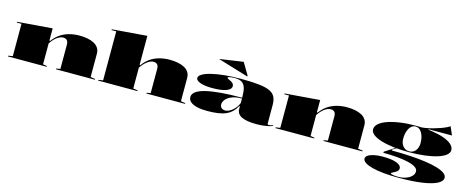

<svg xmlns="http://www.w3.org/2000/svg" viewBox="-45 -1544 6197 2557"><g transform="rotate(15 3054.0 -265.0)"><path d="M1226 -10V0H688V-10L744 -20V-352Q744 -395 726 -414Q708 -433 673 -433Q653 -433 631.5 -424.5Q610 -416 588 -400Q566 -384 545 -360.5Q524 -337 505 -308V-20L561 -10V0H26V-10L88 -20V-466H24V-477L505 -515V-350L514 -342Q554 -399 608 -437.5Q662 -476 730 -495.5Q798 -515 879 -515Q938 -515 989 -505Q1040 -495 1078.5 -474.5Q1117 -454 1139 -420.5Q1161 -387 1161 -340V-20Z M2468 -10V0H1935V-10L1989 -20V-352Q1989 -395 1971 -414Q1953 -433 1917 -433Q1896 -433 1873.5 -423Q1851 -413 1828.5 -395.5Q1806 -378 1786 -355.5Q1766 -333 1749 -308V-20L1812 -10V0H1270V-10L1333 -20V-696H1268V-707L1749 -745V-350L1759 -342Q1798 -399 1851.5 -437.5Q1905 -476 1973.5 -495.5Q2042 -515 2124 -515Q2182 -515 2233 -505Q2284 -495 2323 -474.5Q2362 -454 2384 -420.5Q2406 -387 2406 -340V-20Z M3103 -515Q3254 -515 3351 -504Q3448 -493 3502 -467.5Q3556 -442 3577.5 -398Q3599 -354 3599 -288V-35Q3599 -26 3604 -21Q3609 -16 3618 -16Q3629 -16 3643.5 -20Q3658 -24 3676 -30V-20Q3655 -10 3620 -2Q3585 6 3542.5 10.5Q3500 15 3457 15Q3318 15 3250 -18.5Q3182 -52 3182 -120Q3182 -129 3182 -133.5Q3182 -138 3182 -143Q3182 -148 3182 -154L3174 -161Q3149 -113 3114.5 -79Q3080 -45 3032.5 -24Q2985 -3 2921 6Q2857 15 2773 15Q2693 15 2634.5 1Q2576 -13 2544 -40.5Q2512 -68 2512 -107Q2512 -192 2681.5 -234Q2851 -276 3182 -276Q3182 -357 3168.5 -407Q3155 -457 3119.5 -480.5Q3084 -504 3020 -504Q2991 -504 2969.5 -501Q2948 -498 2936 -493Q2924 -488 2924 -482Q2924 -478 2934 -472Q2944 -466 2968 -455Q3021 -432 3021 -392Q3021 -347 2954 -322Q2887 -297 2763 -297Q2660 -297 2598 -318.5Q2536 -340 2536 -376Q2536 -405 2578 -430.5Q2620 -456 2696.5 -475Q2773 -494 2876.5 -504.5Q2980 -515 3103 -515ZM3182 -265Q3099 -265 3044 -242.5Q2989 -220 2961.5 -186Q2934 -152 2934 -117Q2934 -98 2943.5 -83Q2953 -68 2969.5 -60.5Q2986 -53 3006 -53Q3028 -53 3053 -63.5Q3078 -74 3102 -93.5Q3126 -113 3147.5 -141Q3169 -169 3182 -203ZM3170 -568 2750 -695 3078 -743 3177 -576Z M4914 -10V0H4376V-10L4432 -20V-352Q4432 -395 4414 -414Q4396 -433 4361 -433Q4341 -433 4319.5 -424.5Q4298 -416 4276 -400Q4254 -384 4233 -360.5Q4212 -337 4193 -308V-20L4249 -10V0H3714V-10L3776 -20V-466H3712V-477L4193 -515V-350L4202 -342Q4242 -399 4296 -437.5Q4350 -476 4418 -495.5Q4486 -515 4567 -515Q4626 -515 4677 -505Q4728 -495 4766.5 -474.5Q4805 -454 4827 -420.5Q4849 -387 4849 -340V-20Z M5468 215Q5354 215 5261.5 206Q5169 197 5102.5 179.5Q5036 162 5000.5 138Q4965 114 4965 84Q4965 58 4994.5 38.5Q5024 19 5075.5 8Q5127 -3 5193 -3Q5317 -3 5384.5 22Q5452 47 5452 92Q5452 109 5442 122Q5432 135 5417.5 144Q5403 153 5388.5 160Q5374 167 5364.5 173Q5355 179 5355 184Q5355 188 5368.5 193Q5382 198 5405.5 201Q5429 204 5457 204Q5518 204 5566.5 186.5Q5615 169 5643.5 140Q5672 111 5672 74Q5672 40 5634.5 16Q5597 -8 5530.5 -23.5Q5464 -39 5376 -46.5Q5288 -54 5188 -54V-69L5338 -166L5349 -161L5284 -123L5292 -113Q5425 -113 5542 -106Q5659 -99 5754.5 -85.5Q5850 -72 5919 -51.5Q5988 -31 6025 -4Q6062 23 6062 57Q6062 105 5994 140.5Q5926 176 5794 195.5Q5662 215 5468 215ZM5510 -150Q5392 -150 5293.5 -162.5Q5195 -175 5123.5 -197.5Q5052 -220 5013 -251.5Q4974 -283 4974 -321Q4974 -364 5013.5 -399.5Q5053 -435 5125 -460.5Q5197 -486 5296 -500.5Q5395 -515 5514 -515Q5633 -515 5732 -500.5Q5831 -486 5903 -460.5Q5975 -435 6014 -399.5Q6053 -364 6053 -321Q6053 -283 6013.5 -251.5Q5974 -220 5901.5 -197.5Q5829 -175 5729.5 -162.5Q5630 -150 5510 -150ZM5514 -162Q5549 -162 5575.5 -180Q5602 -198 5617.5 -230.5Q5633 -263 5633 -305Q5633 -364 5617.5 -408.5Q5602 -453 5575.5 -478.5Q5549 -504 5514 -504Q5479 -504 5452 -478.5Q5425 -453 5409.5 -408.5Q5394 -364 5394 -305Q5394 -263 5409.5 -230.5Q5425 -198 5452 -180Q5479 -162 5514 -162ZM5689 -494 5530 -509Q5583 -509 5639 -518Q5695 -527 5747 -541.5Q5799 -556 5843.5 -572Q5888 -588 5918.5 -603Q5949 -618 5961 -628L6011 -513H5689Z"/></g></svg>

Font: Kalnia Expanded SemiBold
Style: Regular
Weight: 600
Width: 7
Designer: Frida Medrano
Foundry: Frida Medrano
Version: Version 1.105